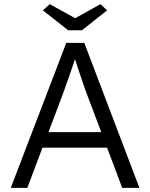

<svg xmlns="http://www.w3.org/2000/svg" viewBox="-20 -907 724 927"><path d="M300 -700H387L653 0H570L497 -194H185L112 0H32ZM469 -269 399 -454Q384 -494 359 -570L342 -621Q314 -537 282 -449L214 -269ZM343 -819 465 -887 497 -857 376 -761H309L187 -857L220 -887Z"/></svg>

Font: Lexend HM
Style: Regular
Weight: 400
Designer: Bonnie Shaver-Troup, Thomas Jockin, Octavio Pardo
Foundry: Lexend
Version: Version 1.091